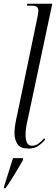

<svg xmlns="http://www.w3.org/2000/svg" viewBox="-30 -780 298 1021"><path d="M120 10Q80 10 63.5 -13Q47 -36 47 -74Q47 -95 51.5 -121Q56 -147 63 -177L171 -698Q174 -715 174 -721Q174 -734 167.5 -742Q161 -750 135 -750H113L115 -760H248L119 -152Q112 -124 109 -103Q106 -82 106 -65Q106 -37 113.5 -21Q121 -5 141 -5Q158 -5 174 -16Q190 -27 205 -45L211 -38Q192 -17 173 -3.5Q154 10 120 10ZM-9 214Q2 178 15 137.5Q28 97 39 61H93L92 71Q81 91 64.5 119Q48 147 30.5 174.5Q13 202 -1 221H-10Z"/></svg>

Font: Noto Serif Display ExtraCondensed Light
Style: Italic
Weight: 300
Width: 2
Italic angle: -12°
Designer: Monotype Design Team
Foundry: Monotype Imaging Inc.
Version: Version 2.009